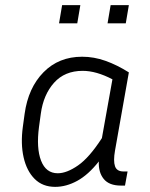

<svg xmlns="http://www.w3.org/2000/svg" viewBox="-20 -718 584 748"><path d="M451 5Q405 5 384 -21Q363 -47 365 -89Q324 -37 281 -13.5Q238 10 195 10Q146 10 115 -21Q84 -52 72 -105Q60 -158 69 -224L76 -275Q90 -376 149.5 -436.5Q209 -497 300 -497Q346 -497 391 -481Q436 -465 482 -436L428 -131Q421 -91 428 -70.5Q435 -50 461 -50H477L467 5ZM132 -224Q121 -141 140 -92Q159 -43 205 -43Q240 -43 284 -73.5Q328 -104 377 -180L418 -409Q355 -442 302 -442Q232 -442 190.5 -395.5Q149 -349 139 -275ZM281 -627H210L222 -698H293ZM470 -627H399L411 -698H482Z"/></svg>

Font: Inria Sans Light
Style: Italic
Weight: 300
Italic angle: -10°
Designer: Black Foundry Team
Foundry: Black Foundry
Version: Version 1.2; ttfautohint (v1.8.3)